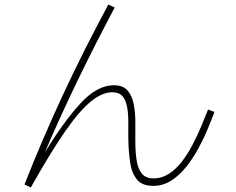

<svg xmlns="http://www.w3.org/2000/svg" viewBox="-20 -792 1040 847"><path d="M898 -309 926 -298Q913 -263 895 -220Q877 -177 853 -133.5Q829 -90 799.5 -53.5Q770 -17 734 5.5Q698 28 656 28Q606 28 583 -1.5Q560 -31 553.5 -79Q547 -127 546 -180Q546 -219 546 -255.5Q546 -292 540.5 -321.5Q535 -351 520 -368Q505 -385 475 -385Q431 -385 381 -344.5Q331 -304 267 -212Q203 -120 116 35L88 22Q164 -172 256 -370Q348 -568 458 -772L486 -759Q399 -595 322 -436Q245 -277 178 -120Q262 -257 335.5 -336.5Q409 -416 482 -416Q522 -416 542 -393.5Q562 -371 569.5 -334.5Q577 -298 577 -254Q577 -210 577 -166.5Q577 -123 582.5 -86Q588 -49 605 -27Q622 -5 658 -5Q694 -5 725.5 -25.5Q757 -46 783 -80Q809 -114 830 -154.5Q851 -195 868 -235.5Q885 -276 898 -309Z"/></svg>

Font: Murecho ExtraLight
Style: Regular
Weight: 200
Designer: Neil Summerour
Foundry: Positype
Version: Version 1.010; ttfautohint (v1.8.3)